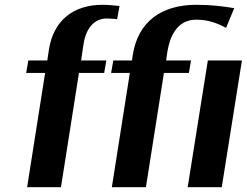

<svg xmlns="http://www.w3.org/2000/svg" viewBox="-20 -780 1028 800"><path d="M89 -476H168L93 0H234L309 -476H414L423 -528H318L328 -596C339 -667 376 -703 425 -703C442 -702 456 -702 468 -700L478 -755C456 -757 433 -760 407 -760C286 -760 203 -695 184 -574L177 -528H98ZM443 -476H521L446 0H588L663 -476H767L776 -528H672L677 -562C692 -656 736 -698 798 -698C849 -698 886 -683 922 -664L956 -746C906 -754 861 -760 798 -760C655 -760 555 -692 533 -550L530 -528H452ZM762 0H904L988 -528H846Z"/></svg>

Font: Aerodynamic
Style: Obl
Weight: 500
Designer: Google
Version: Version 2.000980; 2014